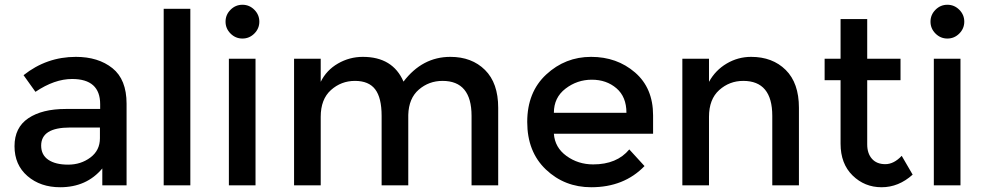

<svg xmlns="http://www.w3.org/2000/svg" viewBox="-20 -779 4138 807"><path d="M512 0H410V-71Q344 8 233 8Q150 8 95.5 -39Q41 -86 41 -164.5Q41 -243 99 -282Q157 -321 256 -321H401V-341Q401 -447 283 -447Q209 -447 129 -393L79 -463Q176 -540 299 -540Q393 -540 452.5 -492.5Q512 -445 512 -343ZM400 -198V-243H274Q153 -243 153 -167Q153 -128 183 -107.5Q213 -87 266.5 -87Q320 -87 360 -117Q400 -147 400 -198Z M780 0H668V-742H780Z M1054 0H942V-532H1054ZM949 -638Q928 -659 928 -688Q928 -717 949 -738Q970 -759 999 -759Q1028 -759 1049 -738Q1070 -717 1070 -688Q1070 -659 1049 -638Q1028 -617 999 -617Q970 -617 949 -638Z M1328 -288V0H1216V-532H1328V-435Q1352 -484 1400.5 -512Q1449 -540 1505 -540Q1631 -540 1676 -436Q1755 -540 1873 -540Q1963 -540 2018.5 -485Q2074 -430 2074 -326V0H1962V-292Q1962 -439 1840 -439Q1783 -439 1740.5 -402.5Q1698 -366 1696 -296V0H1584V-292Q1584 -368 1557 -403.5Q1530 -439 1472 -439Q1414 -439 1371 -400.5Q1328 -362 1328 -288Z M2725 -217H2308Q2312 -159 2361 -123.5Q2410 -88 2473 -88Q2573 -88 2625 -151L2689 -81Q2603 8 2465 8Q2353 8 2274.5 -66.5Q2196 -141 2196 -266.5Q2196 -392 2276 -466Q2356 -540 2464.5 -540Q2573 -540 2649 -474.5Q2725 -409 2725 -294ZM2308 -305H2613Q2613 -372 2571 -408Q2529 -444 2467.5 -444Q2406 -444 2357 -406.5Q2308 -369 2308 -305Z M2960 -288V0H2848V-532H2960V-435Q2987 -484 3034.5 -512Q3082 -540 3137 -540Q3227 -540 3282.5 -485Q3338 -430 3338 -326V0H3226V-292Q3226 -439 3104 -439Q3046 -439 3003 -400.5Q2960 -362 2960 -288Z M3625 -442V-172Q3625 -134 3645 -111.5Q3665 -89 3701 -89Q3737 -89 3770 -124L3816 -45Q3757 8 3685.5 8Q3614 8 3563.5 -41.5Q3513 -91 3513 -175V-442H3446V-532H3513V-699H3625V-532H3765V-442Z M4017 0H3905V-532H4017ZM3912 -638Q3891 -659 3891 -688Q3891 -717 3912 -738Q3933 -759 3962 -759Q3991 -759 4012 -738Q4033 -717 4033 -688Q4033 -659 4012 -638Q3991 -617 3962 -617Q3933 -617 3912 -638Z"/></svg>

Font: Montreal
Style: Regular
Weight: 400
Designer: Julieta Ulanovsky, usr_local_share
Foundry: Julieta Ulanovsky, usr_local_share
Version: Version 2.001